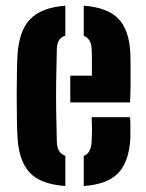

<svg xmlns="http://www.w3.org/2000/svg" viewBox="-20 -628 500 657"><path d="M40 -156.5Q38.5 -183 37.8 -222Q37 -261 37.2 -303.2Q37.5 -345.5 38 -382.5Q38.5 -419.5 40 -441.5Q45.5 -524 84 -563.2Q122.5 -602.5 203.5 -608.5V-506Q175.5 -497.5 174.5 -461.5Q173 -400 172.2 -349.2Q171.5 -298.5 172.2 -249Q173 -199.5 174.5 -142Q175.5 -104.5 203.5 -95V8.5Q119 2.5 82 -37Q45 -76.5 40 -156.5ZM220.5 -277.5V-369H294.5Q294.5 -399 294.5 -425.8Q294.5 -452.5 293.5 -461.5Q292 -495.5 266.5 -505.5V-608.5Q347.5 -602.5 384.8 -564.2Q422 -526 426 -446.5Q426.5 -435 426.8 -406.2Q427 -377.5 426.8 -342.5Q426.5 -307.5 425 -277.5ZM266.5 8.5V-94.5Q291.5 -103.5 293.5 -143Q294.5 -158 294.8 -178Q295 -198 293.5 -227H425Q426 -218.5 426.2 -195.8Q426.5 -173 426 -156.5Q422 -75 384.8 -36Q347.5 3 266.5 8.5Z"/></svg>

Font: Big Shoulders Stencil Text ExtraBold
Style: Regular
Weight: 800
Designer: Patric King
Foundry: XO Type Co
Version: Version 1.000